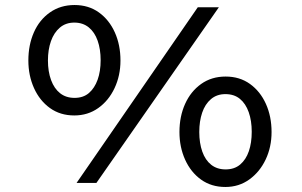

<svg xmlns="http://www.w3.org/2000/svg" viewBox="-20 -729 1204 765"><path d="M285 0 768 -700H852L364 0ZM276 -269Q220 -269 179 -298.5Q138 -328 115.5 -378Q93 -428 93 -488Q93 -550 115 -600Q137 -650 179 -679.5Q221 -709 277 -709Q333 -709 374 -679.5Q415 -650 437.5 -600Q460 -550 460 -488Q460 -428 436.5 -378Q413 -328 371.5 -298.5Q330 -269 276 -269ZM277 -339Q312 -339 334.5 -358.5Q357 -378 369 -411.5Q381 -445 381 -489Q381 -533 369 -567Q357 -601 333.5 -620Q310 -639 276 -639Q242 -639 218.5 -619Q195 -599 183 -565Q171 -531 171 -488Q171 -444 183.5 -410Q196 -376 219.5 -357.5Q243 -339 277 -339ZM878 16Q822 16 781 -13.5Q740 -43 717.5 -93Q695 -143 695 -203Q695 -265 717.5 -315Q740 -365 781.5 -394.5Q823 -424 879 -424Q935 -424 976 -394.5Q1017 -365 1039.5 -315Q1062 -265 1062 -203Q1062 -143 1038.5 -93.5Q1015 -44 973.5 -14Q932 16 878 16ZM879 -54Q914 -54 937 -73.5Q960 -93 971.5 -126.5Q983 -160 983 -204Q983 -248 971 -282Q959 -316 936 -335Q913 -354 878 -354Q844 -354 820.5 -334Q797 -314 785.5 -280Q774 -246 774 -203Q774 -159 786 -125Q798 -91 821.5 -72.5Q845 -54 879 -54Z"/></svg>

Font: Lexend Zetta Light
Style: Regular
Weight: 300
Designer: Bonnie Shaver-Troup, Thomas Jockin
Foundry: Lexend
Version: Version 1.007